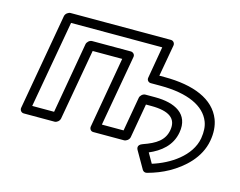

<svg xmlns="http://www.w3.org/2000/svg" viewBox="-99 -705 1273 1017"><g transform="rotate(15 538.0 -196.0)"><path d="M792 107 761 53C822 27 878 -16 891 -91C910 -197 826 -238 719 -238H665C650 -238 637 -224 635 -213L602 -25H483L552 -414C555 -429 542 -439 531 -439H319C304 -439 291 -425 289 -414L221 -25H101L186 -503H686L656 -329C653 -314 665 -304 676 -304H730C881 -304 974 -259 1004 -183C1014 -158 1016 -128 1010 -91C992 10 886 78 792 107ZM841 -91C831 -33 788 -5 719 19C684 31 700 55 701 57L755 151C760 159 770 163 780 160C821 149 859 134 893 115C966 74 1043 6 1060 -91C1068 -134 1065 -174 1052 -208C1013 -308 898 -354 739 -354H710L741 -528C743 -539 735 -553 720 -553H170C159 -553 143 -543 140 -528L47 0C45 11 53 25 68 25H237C248 25 263 15 266 0L335 -389H497L429 0C427 11 434 25 449 25H618C629 25 645 15 648 0L681 -188H710C809 -188 852 -156 841 -91Z"/></g></svg>

Font: Asimov
Style: XWidOuIt
Weight: 500
Designer: Google
Version: Version 2.000980; 2014